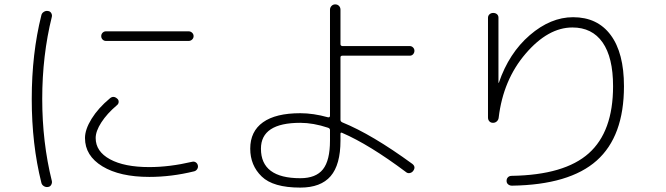

<svg xmlns="http://www.w3.org/2000/svg" viewBox="-20 -812 3040 877"><path d="M463.9 -668.9H841.8Q850.6 -668.9 857.4 -662.6Q864.3 -656.2 864.3 -647Q864.3 -637.7 857.4 -631.3Q850.6 -625 841.8 -625H463.9Q455.1 -625 448.7 -631.3Q442.4 -637.7 442.4 -647Q442.4 -656.2 448.7 -662.6Q455.1 -668.9 463.9 -668.9ZM199.2 42Q189.5 43.9 180.2 38.1Q170.9 32.2 168.9 22.5Q125 -152.3 125 -359.9Q125 -567.4 168.9 -742.2Q170.9 -752 180.2 -757.8Q189.5 -763.7 199.2 -761.7Q209 -760.7 213.9 -752.4Q218.8 -744.1 216.8 -735.4Q172.9 -558.6 172.9 -360.4Q172.9 -162.1 216.8 14.6Q218.8 23.4 213.9 32.2Q209 41 199.2 42ZM662.1 -3.9Q527.3 -3.9 447.8 -52.2Q368.2 -100.6 368.2 -181.6Q368.2 -220.7 398.4 -269.5Q428.7 -318.4 481.4 -362.3Q498 -377 515.6 -361.3Q522.5 -355.5 522 -346.2Q521.5 -336.9 513.7 -331.1Q468.8 -293 442.9 -252.9Q417 -212.9 417 -181.6Q417 -120.1 482.4 -84.5Q547.9 -48.8 662.1 -48.8Q753.9 -48.8 858.4 -73.2Q867.2 -75.2 874.5 -70.3Q881.8 -65.4 883.8 -56.2Q885.7 -46.9 880.4 -39.1Q875 -31.2 866.2 -29.3Q762.7 -3.9 662.1 -3.9Z M1351.6 -251Q1171.9 -251 1171.9 -132.8Q1171.9 2 1351.6 2Q1422.9 2 1455.1 -38.6Q1487.3 -79.1 1487.3 -169.9V-217.8Q1487.3 -225.6 1478.5 -228.5Q1411.1 -251 1351.6 -251ZM1351.6 44.9Q1227.5 44.9 1175.3 -5.9Q1123 -56.6 1123 -132.8Q1123 -211.9 1181.2 -253.4Q1239.3 -294.9 1351.6 -294.9Q1411.1 -294.9 1477.5 -276.4Q1486.3 -274.4 1487.3 -282.2V-767.6Q1487.3 -777.3 1494.1 -784.7Q1501 -792 1511.2 -792Q1521.5 -792 1528.3 -785.2Q1535.2 -778.3 1535.2 -767.6V-610.4Q1535.2 -602.5 1543.9 -601.6H1851.6Q1860.4 -601.6 1866.7 -595.2Q1873 -588.9 1873 -580.1Q1873 -571.3 1867.2 -564.5Q1861.3 -557.6 1851.6 -557.6H1543.9Q1535.2 -557.6 1535.2 -549.8V-264.6Q1535.2 -256.8 1543.9 -252.9Q1678.7 -198.2 1863.3 -63.5Q1880.9 -49.8 1867.2 -31.2Q1861.3 -23.4 1851.6 -21.5Q1841.8 -19.5 1834 -26.4Q1667 -151.4 1543 -205.1Q1535.2 -209 1535.2 -200.2V-169.9Q1535.2 -59.6 1490.2 -7.3Q1445.3 44.9 1351.6 44.9Z M2209 -275.4V-730.5Q2209 -740.2 2215.8 -746.6Q2222.7 -752.9 2232.9 -752.9Q2243.2 -752.9 2250 -747.1Q2256.8 -741.2 2256.8 -731.4V-434.6Q2256.8 -433.6 2257.8 -433.6Q2258.8 -433.6 2258.8 -434.6Q2304.7 -569.3 2399.9 -651.4Q2495.1 -733.4 2597.7 -733.4Q2709 -733.4 2769.5 -651.9Q2830.1 -570.3 2830.1 -418Q2830.1 -189.5 2705.6 -78.6Q2581.1 32.2 2318.4 36.1Q2308.6 36.1 2301.3 30.3Q2293.9 24.4 2293.9 14.2Q2293.9 3.9 2300.3 -2.4Q2306.6 -8.8 2317.4 -8.8Q2558.6 -12.7 2669.4 -111.8Q2780.3 -210.9 2780.3 -418Q2780.3 -549.8 2732.4 -618.2Q2684.6 -686.5 2594.7 -686.5Q2483.4 -686.5 2380.9 -566.9Q2278.3 -447.3 2257.8 -274.4Q2256.8 -264.6 2249.5 -257.8Q2242.2 -251 2231.9 -251Q2221.7 -251 2215.3 -257.8Q2209 -264.6 2209 -275.4Z"/></svg>

Font: Rounded-X Mgen+ 1m light
Style: Regular
Weight: 200
Designer: [Source Han Sans]
Ryoko NISHIZUKA  (kana & ideographs); Paul D. Hunt (Latin, Greek & Cyrillic); Wenlong ZHANG  (bopomofo
Version: Version 1.059.20150602